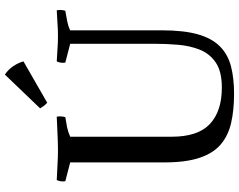

<svg xmlns="http://www.w3.org/2000/svg" viewBox="-116 -841 977 785"><g transform="rotate(-90 372.5 -448.5)"><path d="M641 -275Q641 -185 624.5 -127.5Q608 -70 575 -37.5Q542 -5 493.5 7.5Q445 20 382 20Q315 20 262.5 8Q210 -4 174 -35Q138 -66 119.5 -122Q101 -178 101 -265V-650L24 -670Q21 -689 29 -705Q56 -704 89.5 -702Q123 -700 151 -700Q180 -700 220 -702Q260 -704 288 -705Q291 -686 286 -670Q266 -667 246 -663Q226 -659 206 -650V-235Q206 -128 258 -79Q310 -30 407 -30Q473 -30 509.5 -55Q546 -80 562 -120.5Q578 -161 582 -209.5Q586 -258 586 -305V-650L509 -670Q506 -689 514 -705Q541 -704 564.5 -702Q588 -700 616 -700Q645 -700 670 -702Q695 -704 723 -705Q726 -686 721 -670Q697 -666 677 -662Q657 -658 641 -650ZM345 -744Q336 -752 331.5 -758.5Q327 -765 322 -773L460 -917Q480 -904 494 -883.5Q508 -863 514 -841Z"/></g></svg>

Font: Alike
Style: Regular
Weight: 400
Designer: Sveta Sebyakina
Foundry: Cyreal (www.cyreal.org)
Version: Version 1.301; ttfautohint (v1.8.4.7-5d5b)